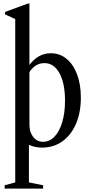

<svg xmlns="http://www.w3.org/2000/svg" viewBox="-20 -842 523 1109"><path d="M7 247.5V228L68 211.5V-732L9 -759V-773L141 -821.5H150V-467Q201 -534.5 273.5 -534.5Q325.5 -534.5 364.5 -502.2Q403.5 -470 425.2 -412.5Q447 -355 447 -278.5Q447 -192 419 -127Q391 -62 340.5 -25.8Q290 10.5 222.5 10.5Q183.5 10.5 147 -5V211.5L229 228V247.5ZM229 -23Q266.5 -23 295 -53Q323.5 -83 339.5 -136.5Q355.5 -190 355.5 -259.5Q355.5 -361 323.5 -419.2Q291.5 -477.5 236.5 -477.5Q184 -477.5 150 -425.5V-121.5Q150 -78.5 172 -50.8Q194 -23 229 -23Z"/></svg>

Font: Libre Caslon Condensed
Style: Regular
Weight: 400
Designer: Pablo Impallari, Rodrigo Fuenzalida, Katja Schimmel, Ertekin Erdin
Foundry: Pablo Impallari, Rodrigo Fuenzalida
Version: Version 2.000; ttfautohint (v1.8.4.7-5d5b);gftools[0.9.33]